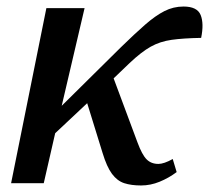

<svg xmlns="http://www.w3.org/2000/svg" viewBox="-20 -561 640 588"><path d="M14 0 122 -536H239L169 -237L350 -416Q393 -458 424.5 -485.5Q456 -513 483.5 -527Q511 -541 542 -541Q584 -541 594.5 -515Q605 -489 596 -445Q541 -444 505.5 -439Q470 -434 441.5 -418Q413 -402 377 -368L328 -321L401 -125Q415 -87 429 -73Q443 -59 465 -59Q482 -59 509 -74L521 -34Q497 -16 469 -4.5Q441 7 412 7Q382 7 360.5 0Q339 -7 323 -28.5Q307 -50 294 -93L247 -245L149 -153L114 0Z"/></svg>

Font: Noto Serif Medium
Style: Italic
Weight: 500
Italic angle: -12°
Designer: Monotype Design Team
Foundry: Monotype Imaging Inc.
Version: Version 2.014; ttfautohint (v1.8.4.7-5d5b)